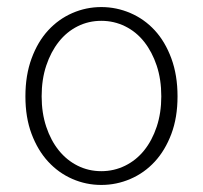

<svg xmlns="http://www.w3.org/2000/svg" viewBox="-20 -512 575 544"><path d="M267 12Q224 12 185 -5Q146 -22 116.5 -54Q87 -86 69.5 -132.5Q52 -179 52 -239Q52 -299 69.5 -346.5Q87 -394 116.5 -426Q146 -458 185 -475Q224 -492 267 -492Q310 -492 349.5 -475Q389 -458 418.5 -426Q448 -394 465.5 -346.5Q483 -299 483 -239Q483 -179 465.5 -132.5Q448 -86 418.5 -54Q389 -22 349.5 -5Q310 12 267 12ZM267 -27Q303 -27 334.5 -42.5Q366 -58 388.5 -86Q411 -114 424 -153Q437 -192 437 -239Q437 -287 424 -326Q411 -365 388.5 -393.5Q366 -422 334.5 -437.5Q303 -453 267 -453Q231 -453 200 -437.5Q169 -422 146.5 -393.5Q124 -365 111 -326Q98 -287 98 -239Q98 -192 111 -153Q124 -114 146.5 -86Q169 -58 200 -42.5Q231 -27 267 -27Z"/></svg>

Font: Giro Light
Style: Regular
Weight: 300
Designer: Paul D. Hunt
Foundry: Adobe Systems Incorporated
Version: Version 1.000;PS 1.0;hotconv 1.0.88;makeotf.lib2.5.647800